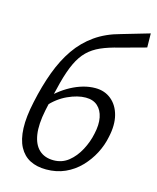

<svg xmlns="http://www.w3.org/2000/svg" viewBox="-109 -788 711 872"><g transform="rotate(15 246.0 -352.0)"><path d="M191 8Q147 8 115 -8.5Q83 -25 64.5 -59.5Q46 -94 44 -147Q42 -200 58 -273Q75 -353 99.5 -419Q124 -485 159 -535.5Q194 -586 243.5 -621Q293 -656 361 -674L491 -712L492 -646L371 -613Q321 -601 286 -585.5Q251 -570 226.5 -546Q202 -522 184 -484Q166 -446 151 -389Q136 -332 119 -250Q105 -182 112 -135.5Q119 -89 145 -65Q171 -41 213 -41Q253 -41 283 -65Q313 -89 333.5 -127.5Q354 -166 362 -206Q372 -250 365.5 -283Q359 -316 338 -335Q317 -354 282 -354Q244 -354 198 -333Q152 -312 114 -269L97 -293Q120 -319 146 -340Q172 -361 200 -376Q228 -391 256.5 -399Q285 -407 313 -407Q357 -407 388 -381.5Q419 -356 430.5 -311.5Q442 -267 429 -209Q421 -168 401 -129.5Q381 -91 350.5 -59.5Q320 -28 280 -10Q240 8 191 8Z"/></g></svg>

Font: Ysabeau Infant
Style: Italic
Weight: 400
Italic angle: -12°
Designer: Christian Thalmann (Catharsis Fonts)
Version: Version 2.001;gftools[0.9.30]; featfreeze: ss01,ss02,lnum